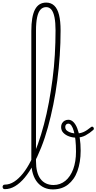

<svg xmlns="http://www.w3.org/2000/svg" viewBox="-94 -1444 745 1483"><path d="M-57 17Q-66 17 -70 11.5Q-74 6 -74 -0.5Q-74 -7 -70 -12.5Q-66 -18 -57 -18Q-20 -18 15 -40.5Q50 -63 83 -104Q116 -145 145 -203Q174 -261 199 -331.5Q224 -402 245.5 -483Q267 -564 283.5 -653Q300 -742 312 -834Q324 -926 329.5 -1021Q335 -1116 335 -1209Q335 -1218 341 -1222.5Q347 -1227 354.5 -1227Q362 -1227 368 -1222.5Q374 -1218 374 -1209Q374 -1112 367.5 -1015Q361 -918 348.5 -822Q336 -726 317.5 -635Q299 -544 276 -460.5Q253 -377 224 -304.5Q195 -232 163.5 -173Q132 -114 96.5 -71.5Q61 -29 22.5 -6Q-16 17 -57 17ZM314 19Q278 19 248 5.5Q218 -8 195.5 -34.5Q173 -61 160.5 -101Q148 -141 148 -193V-1205Q148 -1316 176 -1370Q204 -1424 263 -1424Q300 -1424 325 -1400.5Q350 -1377 362 -1329Q374 -1281 374 -1209Q374 -1200 368 -1195Q362 -1190 354.5 -1190Q347 -1190 341 -1195Q335 -1200 335 -1209Q335 -1270 327 -1310Q319 -1350 303 -1369.5Q287 -1389 263 -1389Q236 -1389 218.5 -1369.5Q201 -1350 192.5 -1309.5Q184 -1269 184 -1205V-200Q184 -155 192.5 -120.5Q201 -86 218.5 -62.5Q236 -39 261.5 -27Q287 -15 320 -15Q346 -15 369 -23.5Q392 -32 411 -47.5Q430 -63 445.5 -86Q461 -109 471.5 -137.5Q482 -166 487.5 -200Q493 -234 493 -273Q493 -371 476.5 -430Q460 -489 434 -489Q423 -489 416.5 -482Q410 -475 410 -464Q410 -445 424 -434Q438 -423 458 -418Q478 -413 495 -413Q525 -413 550.5 -424Q576 -435 610 -463Q615 -467 620 -465.5Q625 -464 628 -459.5Q631 -455 631 -449.5Q631 -444 626 -440Q599 -416 567 -398.5Q535 -381 493 -381Q466 -381 439.5 -390.5Q413 -400 395.5 -418Q378 -436 378 -463Q378 -479 385 -491.5Q392 -504 405 -511.5Q418 -519 434 -519Q455 -519 472.5 -502Q490 -485 502.5 -453.5Q515 -422 522 -378Q529 -334 529 -280Q529 -235 522.5 -195.5Q516 -156 504 -122.5Q492 -89 473.5 -63Q455 -37 431.5 -18.5Q408 0 378.5 9.5Q349 19 314 19Z"/></svg>

Font: Playwrite BE WAL Thin
Style: Regular
Weight: 250
Version: Version 1.002